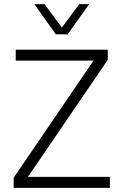

<svg xmlns="http://www.w3.org/2000/svg" viewBox="-20 -908 598 928"><path d="M46 0V-49L432 -615H56V-668H501V-619L115 -53H511V0ZM250 -742 146 -888H195L279 -775L363 -888H411L307 -742Z"/></svg>

Font: Celebes Light
Style: Regular
Weight: 300
Designer: Anugrah Pasau
Foundry: Lafontype
Version: Version 1.000; ttfautohint (v1.8.4)